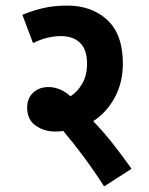

<svg xmlns="http://www.w3.org/2000/svg" viewBox="-20 -652 533 686"><path d="M450 -49 352 14Q316 -42 278.5 -92.5Q241 -143 206 -184Q192 -182 177 -182Q137 -182 107 -203.5Q77 -225 77 -268Q77 -301 98.5 -321Q120 -341 154 -341Q171 -341 190.5 -334Q210 -327 232 -308Q257 -324 274 -353.5Q291 -383 291 -424Q291 -475 266 -499Q241 -523 198 -523Q172 -523 147 -516.5Q122 -510 98 -498L60 -599Q96 -614 134 -623Q172 -632 221 -632Q308 -632 363.5 -580.5Q419 -529 419 -425Q419 -358 390.5 -304.5Q362 -251 313 -219Q349 -182 384 -137.5Q419 -93 450 -49Z"/></svg>

Font: Noto Sans Condensed
Style: Bold
Weight: 700
Width: 3
Designer: Monotype Design Team
Foundry: Monotype Imaging Inc.
Version: Version 2.013; ttfautohint (v1.8.4.7-5d5b)